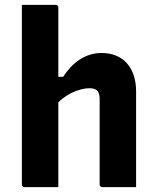

<svg xmlns="http://www.w3.org/2000/svg" viewBox="-20 -770 640 790"><path d="M81 0Q78 0 75.5 -1.5Q73 -3 71.5 -5Q70 -7 70 -11Q70 -91 70 -171Q70 -251 70 -331.5Q70 -412 70 -492Q70 -572 70 -652Q70 -679 70 -704Q70 -729 70 -750Q98 -750 121 -750Q144 -750 165.5 -750Q187 -750 209 -750Q213 -750 215 -748.5Q217 -747 218.5 -745Q220 -743 220 -739Q220 -647 220 -554.5Q220 -462 220 -369.5Q220 -277 220 -184.5Q220 -92 220 0Q195 0 173 0Q151 0 128.5 0Q106 0 81 0ZM203 -328V-454H240Q254 -476 271 -494Q288 -512 308 -525Q328 -538 350.5 -545Q373 -552 398 -552Q430 -552 456.5 -541.5Q483 -531 501.5 -510.5Q520 -490 530 -460.5Q540 -431 540 -394Q540 -346 540 -297Q540 -248 540 -198.5Q540 -149 540 -99Q540 -74 540 -49.5Q540 -25 540 0Q503 0 471 0Q439 0 401 0Q398 0 395.5 -1.5Q393 -3 391.5 -5Q390 -7 390 -11Q390 -70 390 -128.5Q390 -187 390 -246Q390 -305 390 -363Q390 -386 380.5 -396.5Q371 -407 348 -407Q332 -407 312.5 -402Q293 -397 273 -387Q253 -377 235 -362.5Q217 -348 203 -328Z"/></svg>

Font: Recursive Monospace ExtraBold
Style: Regular
Weight: 800
Version: Version 1.047